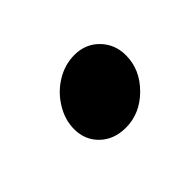

<svg xmlns="http://www.w3.org/2000/svg" viewBox="-48 -489 382 382"><g transform="rotate(-45 142.5 -298.5)"><path d="M65 -282Q65 -308 80 -332.5Q95 -357 119 -371.5Q143 -386 170 -386Q201 -386 221.5 -365Q242 -344 242 -313Q242 -273 211 -242Q180 -211 140 -211Q107 -211 86 -231Q65 -251 65 -282Z"/></g></svg>

Font: KoHo
Style: Bold Italic
Weight: 700
Italic angle: -10°
Version: Version 1.000; ttfautohint (v1.6)